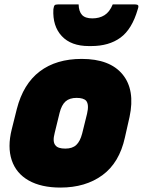

<svg xmlns="http://www.w3.org/2000/svg" viewBox="-20 -830 645 867"><path d="M349 -564Q476 -564 533.5 -494Q591 -424 565 -302L544 -209Q519 -95 442.5 -39Q366 17 253 17Q166 17 109.5 -15Q53 -47 33 -106.5Q13 -166 33 -246L56 -338Q85 -451 159.5 -507.5Q234 -564 349 -564ZM326 -388Q294 -388 276 -372Q258 -356 249 -320L227 -230Q216 -189 231 -173Q242 -159 275 -159Q307 -159 324.5 -175.5Q342 -192 351 -227L373 -316Q383 -358 369 -375Q357 -388 326 -388ZM397 -747Q429 -747 452 -761.5Q475 -776 489 -810H591Q600 -810 603.5 -806Q607 -802 602 -788Q576 -698 524 -660Q472 -622 392 -622H381Q301 -622 259 -667Q217 -712 221 -788Q223 -802 226.5 -806Q230 -810 241 -810H335Q336 -778 350.5 -762.5Q365 -747 397 -747Z"/></svg>

Font: Recursive Mn Lnr St Blk
Style: Italic
Weight: 900
Italic angle: -15°
Monospace: yes
Version: Version 1.079;hotconv 1.0.112;makeotfexe 2.5.65598; ttfautoh